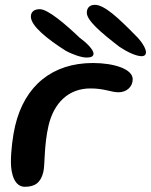

<svg xmlns="http://www.w3.org/2000/svg" viewBox="-20 -740 608 774"><path d="M550.5 -513.5C563 -513.5 568.5 -520 568.5 -529.5C568.5 -546.5 547.5 -577 527 -596.5C457.5 -667.5 401 -720.5 362.5 -720.5C341.5 -720.5 330 -708.5 330 -688.5C330 -658 385 -610 462 -551C491.5 -531 529 -513.5 550.5 -513.5ZM329.5 -508C347.5 -508 357 -513 357 -523.5C357 -541 325.5 -570.5 301 -588C243.5 -643 173 -703 140.5 -703C118.5 -703 104.5 -693 104.5 -673C104.5 -634.5 173.5 -581 244 -536C274 -519.5 309 -508 329.5 -508ZM80 13C121.5 13 144 -4 154.5 -46C162 -76 156.5 -150.5 175.5 -233C197 -325.5 256.5 -383.5 344.5 -383.5C402 -383.5 427.5 -368 458 -368C490 -368 515 -390 515 -420.5C515 -462 439 -486 354.5 -486C192.5 -486 79.5 -396 41 -232.5C31.5 -192 24 -133 24 -87.5C24 -35.5 40 13 80 13Z"/></svg>

Font: Gluten
Style: Italic
Weight: 400
Italic angle: -13°
Designer: Tyler Finck
Foundry: Etcetera Type Company
Version: Version 0.920